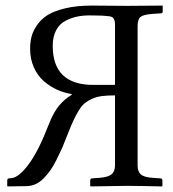

<svg xmlns="http://www.w3.org/2000/svg" viewBox="-20 -666 620 688"><path d="M168.9 -502Q168.9 -361.8 314 -361.8H392.1V-575.2Q392.1 -586.4 390.6 -591.8Q389.2 -597.2 385.5 -601.8Q381.8 -606.4 370.1 -607.9Q358.4 -609.4 344 -610.1Q329.6 -610.8 300.8 -610.8Q276.4 -610.8 255.9 -606.4Q235.4 -602.1 214.4 -591.3Q193.4 -580.6 181.2 -557.6Q168.9 -534.7 168.9 -502ZM5.9 0V-19Q5.9 -26.9 13.2 -26.9L22 -27.8Q48.8 -31.2 84 -79.1Q118.2 -125.5 154.8 -220.2Q171.9 -264.2 191.9 -287.8Q211.9 -311.5 236.8 -326.2V-329.1Q210 -333 184.6 -344.5Q159.2 -356 137 -375.2Q114.7 -394.5 101.3 -424.6Q87.9 -454.6 87.9 -491.2Q87.9 -514.2 92.8 -533.9Q97.7 -553.7 112.1 -575.2Q126.5 -596.7 149.9 -611.6Q173.3 -626.5 213.9 -636.2Q254.4 -646 308.1 -646Q326.2 -646 372.6 -645.5Q418.9 -645 435.1 -645L563 -646V-625Q563 -618.2 556.2 -618.2L525.9 -616.2Q494.1 -613.8 483.6 -605.5Q473.1 -597.2 473.1 -571.8V-73.2Q473.1 -50.8 484.9 -41Q496.1 -30.8 526.9 -28.8L554.2 -26.9Q562 -26.9 562 -19V0L560.1 2Q473.1 0 434.1 0L305.2 2L303.2 0V-19Q303.2 -26.9 311 -26.9L336.9 -28.8Q367.7 -31.2 379.9 -41.5Q392.1 -51.8 392.1 -73.2V-324.2Q365.2 -324.2 345.9 -321.8Q326.7 -319.3 310.8 -312.3Q294.9 -305.2 284.2 -296.6Q273.4 -288.1 262.7 -270.8Q252 -253.4 243.9 -236.1Q235.8 -218.8 224.1 -189Q210.9 -155.8 203.1 -136.7Q193.8 -116.2 181.9 -92.3Q169.9 -68.4 158.9 -53.5Q147.9 -38.6 134.5 -25.1Q121.1 -11.7 105.7 -5.4Q90.3 1 73.2 1L6.8 2Z"/></svg>

Font: Linux Libertine G
Style: Regular
Weight: 400
Designer: Philipp H. Poll
Foundry: Philipp H. Poll
Version: Version 4.7.5